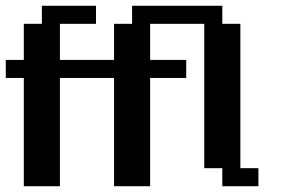

<svg xmlns="http://www.w3.org/2000/svg" viewBox="-20 -645 978 665"><path d="M0 -437.5H62.5V-562.5H125V-625H312.5V-562.5H187.5V-437.5H312.5V-375H187.5V0H62.5V-375H0ZM312.5 -437.5H375V-562.5H437.5V-625H625V-562.5H500V-437.5H625V-375H500V0H375V-375H312.5ZM625 -625H750V-562.5H812.5V-62.5H875V0H750V-62.5H687.5V-562.5H625Z"/></svg>

Font: NeoDunggeunmo Pro
Style: Regular
Weight: 400
Version: Version 1.020